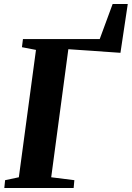

<svg xmlns="http://www.w3.org/2000/svg" viewBox="-20 -938 658 958"><path d="M1.5 0 5.5 -39 74 -53.5 159.5 -689 89.5 -702.5 94.5 -743H477.5L542 -918H617.5L581 -674.5L321 -692.5L235.5 -53.5L351 -39L347.5 0Z"/></svg>

Font: Merriweather 60pt ExtraBold
Style: Italic
Weight: 800
Italic angle: -7.8°
Version: Version 2.101